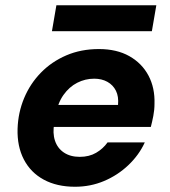

<svg xmlns="http://www.w3.org/2000/svg" viewBox="-20 -700 648 732"><path d="M266 12Q197 12 147 -15Q97 -42 71 -92Q45 -142 47 -209Q49 -271 72 -326Q95 -381 136 -423Q177 -465 233 -489Q289 -513 357 -513Q425 -513 473 -486Q521 -459 546 -412Q571 -365 569 -304Q569 -281 564.5 -258Q560 -235 555 -216H146L161 -300H430Q433 -332 422 -354Q411 -376 389.5 -388Q368 -400 339 -400Q305 -400 274.5 -384.5Q244 -369 222 -338Q200 -307 192 -260L187 -230Q180 -193 189.5 -164Q199 -135 223.5 -118.5Q248 -102 284 -102Q320 -102 346.5 -117.5Q373 -133 390 -157H532Q510 -109 469.5 -70.5Q429 -32 377 -10Q325 12 266 12ZM178 -581 195 -680H576L559 -581Z"/></svg>

Font: DM Sans 18pt ExtraBold
Style: Italic
Weight: 800
Italic angle: -10°
Designer: Colophon Foundry, Jonny Pinhorn
Foundry: Colophon Foundry
Version: Version 4.004;gftools[0.9.30]